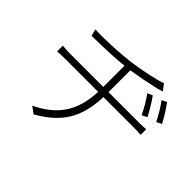

<svg xmlns="http://www.w3.org/2000/svg" viewBox="-159 -1020 1318 1318"><g transform="rotate(45 500.0 -361.0)"><path d="M542 -440.4H832Q876 -440.4 905.3 -443.4V-388.7Q877 -391.6 834 -391.6H541Q537.1 -241.2 477.1 -141.6Q417 -42 286.1 31.2L237.3 -4.9Q360.4 -62.5 422.4 -154.3Q484.4 -246.1 490.2 -391.6H180.7Q129.9 -391.6 94.7 -388.7V-444.3Q131.8 -440.4 179.7 -440.4H491.2V-646.5Q381.8 -633.8 186.5 -631.8L173.8 -681.6Q231.4 -677.7 329.1 -682.1Q426.8 -686.5 505.9 -696.3Q572.3 -705.1 652.8 -722.2Q733.4 -739.3 767.6 -752.9L802.7 -707Q794.9 -705.1 779.8 -700.2Q764.6 -695.3 759.8 -694.3Q644.5 -668 542 -652.3ZM852.5 -507.8 814.5 -489.3Q774.4 -572.3 735.4 -623L772.5 -639.6Q817.4 -577.1 852.5 -507.8ZM837.9 -659.2 874 -676.8Q917 -620.1 956.1 -545.9L918.9 -526.4Q878.9 -605.5 837.9 -659.2Z"/></g></svg>

Font: GenEi Gothic M Light
Style: Regular
Weight: 300
Designer: o_tamon (Modified); [Source Han Sans]
Ryoko NISHIZUKA  (kana & ideographs); Paul D. Hunt (Latin, Greek & Cyrillic); Wenl
Version: Version 1.1a;Original Version 1.004